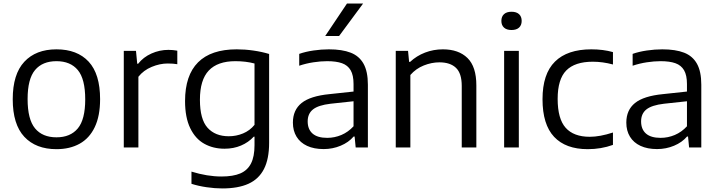

<svg xmlns="http://www.w3.org/2000/svg" viewBox="-20 -828 4032 1078"><path d="M51.5 -271Q51.5 -411.5 116.5 -481.2Q181.5 -551 297 -551Q413.5 -551 477.8 -481.8Q542 -412.5 542 -271Q542 -177 512 -114.2Q482 -51.5 427 -21Q372 9.5 297 9.5Q181.5 9.5 116.5 -60Q51.5 -129.5 51.5 -271ZM458.5 -270Q458.5 -384.5 417 -434.5Q375.5 -484.5 297 -484.5Q218.5 -484.5 176.8 -434.8Q135 -385 135 -272Q135 -157.5 176.8 -107.2Q218.5 -57 297 -57Q375 -57 416.8 -107Q458.5 -157 458.5 -270Z M675 -542.5H743.5L750.5 -470H755.5Q784.5 -507 830.2 -527.5Q876 -548 925.5 -548Q951 -548 975.5 -543.5V-467.5Q953 -471.5 921.5 -471.5Q877.5 -471.5 831.8 -452.5Q786 -433.5 757 -397V0H675Z M1055 204V135.5Q1144 163 1223.5 163Q1288.5 163 1329 145.8Q1369.5 128.5 1389.2 90Q1409 51.5 1409 -13V-60.5H1404.5Q1375 -28.5 1333.2 -10.8Q1291.5 7 1240.5 7Q1177 7 1127 -20.8Q1077 -48.5 1048 -108.5Q1019 -168.5 1019 -260.5Q1019 -405 1092 -478Q1165 -551 1309 -551Q1355.5 -551 1402.5 -544.2Q1449.5 -537.5 1491 -525V-26Q1491 64.5 1462 121Q1433 177.5 1375 203.8Q1317 230 1228 230Q1186.5 230 1140.2 223.2Q1094 216.5 1055 204ZM1409 -127V-471.5Q1360.5 -484.5 1301.5 -484.5Q1202 -484.5 1152.2 -432Q1102.5 -379.5 1102.5 -268Q1102.5 -158 1145.5 -110.5Q1188.5 -63 1264.5 -63Q1306.5 -63 1344.5 -78.8Q1382.5 -94.5 1409 -127Z M2045.5 -352.5V0H1977L1971 -61.5H1965.5Q1937.5 -28.5 1892.5 -9.8Q1847.5 9 1797 9Q1743 9 1704.2 -9Q1665.5 -27 1645 -60.5Q1624.5 -94 1624.5 -139.5Q1624.5 -210.5 1673.5 -249.8Q1722.5 -289 1830 -299.5L1965 -314V-356Q1965 -405.5 1948.8 -433.5Q1932.5 -461.5 1900.2 -473Q1868 -484.5 1816.5 -484.5Q1780.5 -484.5 1739.5 -478.2Q1698.5 -472 1660 -459V-525.5Q1695.5 -538 1740 -544.5Q1784.5 -551 1826.5 -551Q1901 -551 1949 -532.2Q1997 -513.5 2021.2 -470Q2045.5 -426.5 2045.5 -352.5ZM1965 -119V-259.5L1835.5 -245.5Q1767.5 -237.5 1737.5 -213.8Q1707.5 -190 1707.5 -146.5Q1707.5 -102 1735 -78Q1762.5 -54 1817 -54Q1858.5 -54 1896.8 -70.2Q1935 -86.5 1965 -119ZM1806 -626 1928 -808H2018.5L1884 -626Z M2202 -542.5H2271L2277 -480.5H2282.5Q2319 -514.5 2366.5 -532.8Q2414 -551 2466.5 -551Q2555 -551 2604.8 -502.2Q2654.5 -453.5 2654.5 -348.5V0H2572.5V-345.5Q2572.5 -416 2540.2 -447Q2508 -478 2447 -478Q2403.5 -478 2359.5 -460.5Q2315.5 -443 2284 -407V0H2202Z M2810.5 0V-542.5H2893V0ZM2795 -710.5Q2795 -735 2809.8 -748.5Q2824.5 -762 2852 -762Q2879.5 -762 2894.2 -748.5Q2909 -735 2909 -710.5Q2909 -686.5 2894.2 -673Q2879.5 -659.5 2852 -659.5Q2824.5 -659.5 2809.8 -673Q2795 -686.5 2795 -710.5Z M3026 -271Q3026 -413 3095.8 -482Q3165.5 -551 3300 -551Q3367 -551 3421.5 -535.5V-466Q3363.5 -481.5 3308.5 -481.5Q3207.5 -481.5 3159.2 -432.2Q3111 -383 3111 -273Q3111 -161 3156 -110.5Q3201 -60 3291.5 -60Q3348 -60 3421.5 -84V-14.5Q3355 9.5 3280 9.5Q3156 9.5 3091 -59.8Q3026 -129 3026 -271Z M3917.5 -352.5V0H3849L3843 -61.5H3837.5Q3809.5 -28.5 3764.5 -9.8Q3719.5 9 3669 9Q3615 9 3576.2 -9Q3537.5 -27 3517 -60.5Q3496.5 -94 3496.5 -139.5Q3496.5 -210.5 3545.5 -249.8Q3594.5 -289 3702 -299.5L3837 -314V-356Q3837 -405.5 3820.8 -433.5Q3804.5 -461.5 3772.2 -473Q3740 -484.5 3688.5 -484.5Q3652.5 -484.5 3611.5 -478.2Q3570.5 -472 3532 -459V-525.5Q3567.5 -538 3612 -544.5Q3656.5 -551 3698.5 -551Q3773 -551 3821 -532.2Q3869 -513.5 3893.2 -470Q3917.5 -426.5 3917.5 -352.5ZM3837 -119V-259.5L3707.5 -245.5Q3639.5 -237.5 3609.5 -213.8Q3579.5 -190 3579.5 -146.5Q3579.5 -102 3607 -78Q3634.5 -54 3689 -54Q3730.5 -54 3768.8 -70.2Q3807 -86.5 3837 -119Z"/></svg>

Font: Encode Sans Semi Expanded
Style: Regular
Weight: 400
Width: 6
Designer: Multiple Designers
Foundry: Impallari Type
Version: Version 2.000